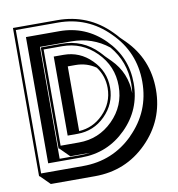

<svg xmlns="http://www.w3.org/2000/svg" viewBox="-86 -805 876 945"><g transform="rotate(-10 351.5 -332.5)"><path d="M263.7 -608.9Q369.1 -608.9 441.9 -534.7Q447.3 -529.3 452.6 -523.4Q458 -517.6 462.9 -511.7L491.2 -483.4Q563 -411.6 564 -308.6Q565.4 -319.8 566.4 -331.5Q567.4 -343.3 567.4 -356Q567.4 -466.3 497.6 -548.8Q418 -612.3 312.5 -612.3H156.2V-53.2H263.7Q286.6 -53.2 308.6 -56.2H210L162.6 -103.5H159.7V-608.9ZM274.4 -170.9Q343.8 -174.8 394 -225.1Q449.2 -280.3 449.2 -356Q449.2 -416 414.1 -462.9Q369.1 -494.1 312.5 -494.1H274.4ZM577.1 -564Q682.1 -459 682.1 -307.1Q682.1 -153.8 573.7 -45.4Q466.8 61.5 312.5 61.5H91.8L44.4 14.2H41.5V-727.1H263.7Q417.5 -727.1 524.9 -618.2Q532.2 -610.8 538.8 -603.8Q545.4 -596.7 551.8 -588.9ZM263.7 -553.7Q344.7 -553.7 402.8 -495.1Q461.4 -437 461.4 -356Q461.4 -274.9 402.8 -216.3Q345.2 -158.7 263.7 -158.7H214.8V-553.7ZM171.9 -596.7V-115.7H263.7Q363.3 -115.7 433.8 -186Q504.4 -256.3 504.4 -356Q504.4 -455.6 433.8 -526.1Q363.3 -596.7 263.7 -596.7ZM96.7 -41V-671.9H263.7Q394.5 -671.9 487.1 -579.3Q579.6 -486.8 579.6 -356Q579.6 -225.1 487.1 -133.1Q394.5 -41 263.7 -41ZM263.7 2Q413.1 2 517.1 -102.1H516.6Q622.6 -207.5 622.6 -356Q622.6 -505.4 516.6 -609.4Q412.6 -714.8 263.7 -714.8H53.7V2Z"/></g></svg>

Font: Gondrin
Style: Regular
Weight: 400
Designer: Peter Wiegel, original typeface by Carl Albert Fahrenwaldt 1901
Foundry: Peter Wiegel
Version: Version 1.000 2010 initial release